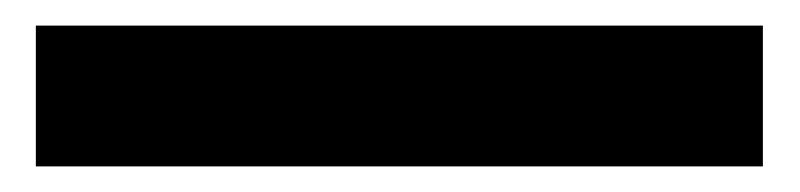

<svg xmlns="http://www.w3.org/2000/svg" viewBox="-20 70 625 150"><path d="M8 90V200H576V90Z"/></svg>

Font: LT Wave Alt Bold
Style: Regular
Weight: 700
Designer: Daniel Lyons
Version: Version 2.5 (Glyphs App)